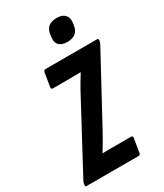

<svg xmlns="http://www.w3.org/2000/svg" viewBox="-233 -947 884 1032"><g transform="rotate(-30 208.5 -431.5)"><path d="M-13 0Q-23 0 -20 -11L-19 -17Q-19 -21 -18 -24.5Q-17 -28 -15 -31L201 -434Q216 -463 233.5 -492.5Q251 -522 265 -545V-546Q245 -546 223.5 -545.5Q202 -545 184 -545H94Q81 -545 83 -557L97 -643Q100 -655 110 -655H429Q440 -655 438 -644L437 -638Q436 -631 432 -624L208 -210Q194 -184 178.5 -158Q163 -132 150 -111V-109Q169 -110 189 -110Q209 -110 228 -110H325Q338 -110 336 -98L322 -12Q321 0 310 0ZM285 -722Q253 -722 236 -738Q219 -754 223 -784L225 -801Q232 -863 299 -863Q332 -863 348.5 -846.5Q365 -830 362 -799L360 -784Q352 -722 285 -722Z"/></g></svg>

Font: Sofia Sans Extra Condensed ExtraBold
Style: Italic
Weight: 800
Italic angle: -9°
Designer: Botio Nikoltchev, Ani Petrova
Foundry: lettersoup
Version: Version 4.101; ttfautohint (v1.8.4.7-5d5b)